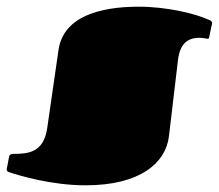

<svg xmlns="http://www.w3.org/2000/svg" viewBox="-22 -537 654 574"><path d="M393 -517C277 -517 168 -488 153 -388L119 -153C108 -80 61 -77 18 -77C9 -77 6 -73 5 -68L0 -41C-1 -37 -2 -33 -2 -31C-2 -25 1 -24 6 -22C36 -12 132 17 234 17C396 17 473 -49 483 -129L510 -357C516 -406 538 -424 575 -424C585 -424 596 -421 599 -421C601 -421 603 -421 604 -429L610 -458C611 -461 612 -465 612 -467C612 -474 607 -476 604 -477C564 -496 477 -517 393 -517Z"/></svg>

Font: Fascinate
Style: Regular
Weight: 900
Designer: Astigmatic (AOETI)
Foundry: Astigmatic (AOETI)
Version: Version 1.000